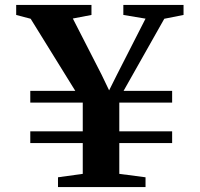

<svg xmlns="http://www.w3.org/2000/svg" viewBox="-20 -763 814 783"><path d="M287 -392.5 105 -686.5 46 -702V-743H353V-702L277 -687.5L394.5 -458L425 -394.5L457 -458.5L573.5 -687L483 -702V-743H728.5V-702L650 -686.5L484 -392.5H682V-344.5H466.5V-227.5H682V-179.5H466.5V-54L573.5 -40V0H216.5V-40L317.5 -54V-179.5H103.5V-227.5H317.5V-344.5H103.5V-392.5Z"/></svg>

Font: Merriweather 72pt
Style: Bold
Weight: 700
Version: Version 2.100